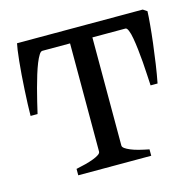

<svg xmlns="http://www.w3.org/2000/svg" viewBox="-75 -531 617 608"><g transform="rotate(-15 233.0 -227.0)"><path d="M109.9 0V-21Q126.5 -24.4 141.4 -28.3Q156.2 -32.2 167.7 -36.6Q179.2 -41 186 -45.7Q192.9 -50.3 192.9 -55.7V-410.2H102.1Q96.7 -410.2 91.1 -401.1Q85.4 -392.1 79.3 -377Q73.2 -361.8 67.1 -342Q61 -322.3 55.4 -301.3Q49.8 -280.3 44.7 -259.3Q39.6 -238.3 35.6 -220.7H12.7Q12.7 -237.8 13.7 -260Q14.6 -282.2 15.9 -305.9Q17.1 -329.6 19 -353.5Q21 -377.4 22.9 -397.7Q24.9 -418 27.1 -432.9Q29.3 -447.8 30.8 -454.1H442.9L456.1 -445.3Q455.6 -429.2 453.1 -401.9Q450.7 -374.5 446.8 -342.3Q442.9 -310.1 438 -276.6Q433.1 -243.2 427.7 -215.8H404.8Q403.8 -231 402.8 -251.5Q401.9 -272 400.1 -293.5Q398.4 -314.9 396 -335.9Q393.6 -356.9 390.6 -373.5Q387.7 -390.1 383.5 -400.1Q379.4 -410.2 374.5 -410.2H266.1V-55.7Q266.1 -50.8 272.5 -46.1Q278.8 -41.5 289.8 -36.9Q300.8 -32.2 316.2 -28.3Q331.5 -24.4 349.1 -21V0Z"/></g></svg>

Font: Noto Serif Devanagari
Style: Bold
Weight: 700
Designer: Monotype Design Team
Foundry: Monotype Imaging Inc.
Version: Version 1.01